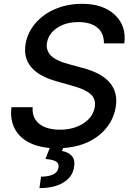

<svg xmlns="http://www.w3.org/2000/svg" viewBox="-20 -757 683 996"><path d="M519.2 -532Q519.5 -585.2 484.9 -613.8Q450.3 -642.4 387.1 -642.4Q321 -642.4 276.1 -612.2Q231.2 -582 223.7 -534.8Q220.2 -514.9 226 -498Q231.9 -481.2 242.7 -469.8Q253.6 -458.5 271 -449Q288.4 -439.6 303.4 -434.3Q318.5 -429 337.4 -424L405.5 -405.5Q605.5 -354 580.3 -201Q565.3 -112.6 492.7 -54.5Q420.1 3.6 307.5 11L301.5 26.3Q334.9 31.6 353 52.6Q371.1 73.5 364 111.2Q356.5 160.2 309.3 189.5Q262.1 218.8 184.7 218.8L192.8 159.4Q231.2 159.4 255 148.3Q278.8 137.1 283 114.3Q287.3 91.3 271.8 81.3Q256.4 71.4 215.9 67.5L237.9 10.7Q133.9 1.4 81.3 -54.3Q28.8 -110.1 39.1 -201H149.5Q146 -162.6 164.2 -135.8Q182.5 -109 215.2 -96.6Q247.9 -84.2 291.2 -84.2Q361.9 -84.2 412.5 -116.8Q463.1 -149.5 471.6 -202.1Q474.8 -220.9 470.3 -236.3Q465.9 -251.8 456.1 -262.8Q446.4 -273.8 429.3 -283.4Q412.3 -293 394.4 -299.5Q376.4 -306.1 351.9 -312.9L269.9 -336.3Q89.8 -388.1 112.6 -528.4Q123.2 -590.2 165.1 -638Q207 -685.7 269.7 -711.5Q332.4 -737.2 405.2 -737.2Q515.3 -737.2 575.8 -680Q636.4 -622.9 625 -532Z"/></svg>

Font: Karasuma Gothic
Style: Medium Italic
Weight: 500
Italic angle: 9.39998°
Designer: Rasmus Andersson / Ryoko Nishizuka
Foundry: Genbu
Version: Version 1.00